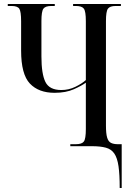

<svg xmlns="http://www.w3.org/2000/svg" viewBox="-20 -734 654 964"><path d="M581 210Q581 142 575 100.5Q569 59 554 37Q539 15 511.5 7.5Q484 0 441 0H333V-10H361Q391 -10 401 -23.5Q411 -37 411 -86V-319Q391 -304 351 -286Q311 -268 254 -268Q174 -268 130 -314.5Q86 -361 86 -480V-627Q86 -676 77 -690Q68 -704 38 -704H19V-714H255V-704H238Q208 -704 198 -690.5Q188 -677 188 -628V-451Q188 -363 208 -322.5Q228 -282 288 -282Q325 -282 358 -298Q391 -314 411 -332V-628Q411 -677 401 -690.5Q391 -704 361 -704H347V-714H587V-704H561Q532 -704 522 -690.5Q512 -677 512 -628V-103Q512 -63 518 -43Q524 -23 537.5 -16.5Q551 -10 572 -10H591V210Z"/></svg>

Font: Noto Serif Display ExtraCondensed Medium
Style: Regular
Weight: 500
Width: 2
Designer: Monotype Design Team
Foundry: Monotype Imaging Inc.
Version: Version 2.009